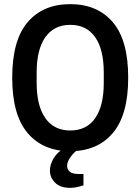

<svg xmlns="http://www.w3.org/2000/svg" viewBox="-20 -718 678 927"><path d="M319 12Q188 12 113.5 -75.5Q39 -163 39 -343Q39 -524 113.5 -611Q188 -698 319 -698Q450 -698 524.5 -611Q599 -524 599 -343Q599 -163 524.5 -75.5Q450 12 319 12ZM319 -88Q398 -88 439.5 -147.5Q481 -207 481 -318V-368Q481 -479 439.5 -538.5Q398 -598 319 -598Q241 -598 199 -538.5Q157 -479 157 -368V-318Q157 -207 199 -147.5Q241 -88 319 -88ZM319 189Q271 189 246 164Q221 139 221 105Q221 77 238.5 47Q256 17 292 -4H359L361 0Q335 19 319.5 41.5Q304 64 304 83Q304 100 317 111Q330 122 358 122H383V177Q367 182 351 185.5Q335 189 319 189Z"/></svg>

Font: Archivo Narrow SemiBold
Style: Regular
Weight: 600
Designer: Hector Gatti
Foundry: Omnibus-Type
Version: Version 3.002